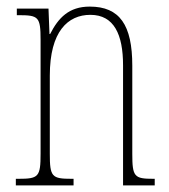

<svg xmlns="http://www.w3.org/2000/svg" viewBox="-20 -562 513 582"><path d="M28 0H203V-20H197C137 -20 131 -26 131 -96V-333C131 -467 186 -517 254 -517C326 -517 353 -457 353 -364V0H449V-20H445C387 -20 381 -26 381 -96V-363C381 -486 343 -542 252 -542C189 -542 157 -508 132 -459H130L127 -536H31V-516H36C97 -516 103 -511 103 -441V-96C103 -26 97 -20 36 -20H28Z"/></svg>

Font: Noto Serif Armenian ExtraCondensed Thin
Style: Regular
Weight: 100
Width: 2
Designer: Monotype Design Team
Foundry: Monotype Imaging Inc.
Version: Version 2.008